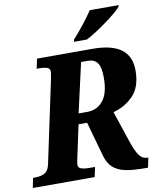

<svg xmlns="http://www.w3.org/2000/svg" viewBox="-121 -1007 883 1082"><g transform="rotate(-10 320.5 -465.5)"><path d="M-11 -56H1Q35 -56 56 -68Q77 -80 85 -114L186 -590Q192 -622 192 -627Q192 -646 176 -652Q160 -658 128 -658H116L128 -714H445Q555 -714 609 -674Q663 -634 663 -552Q663 -459 616 -409.5Q569 -360 500 -342L558 -168Q579 -105 597.5 -80.5Q616 -56 644 -56H649L637 0H623Q552 0 508.5 -9Q465 -18 438 -42Q411 -66 398 -113L343 -309H294L256 -131Q248 -96 248 -87Q248 -68 264.5 -62Q281 -56 314 -56H344L332 0H-22ZM355 -369Q411 -369 445.5 -411.5Q480 -454 480 -544Q480 -603 462.5 -627.5Q445 -652 407 -652H369L305 -369ZM352 -784Q379 -813 413 -856Q447 -899 468 -931H633L630 -921Q608 -895 541 -846Q474 -797 423 -771H349Z"/></g></svg>

Font: Noto Serif NarrowExtraBold
Style: Italic
Weight: 800
Width: 4
Italic angle: -12°
Designer: Monotype Design Team
Foundry: Monotype Imaging Inc.
Version: Version 1.001